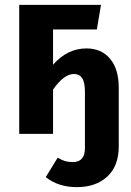

<svg xmlns="http://www.w3.org/2000/svg" viewBox="-20 -550 539 789"><path d="M468 -189V51Q468 132 421 175.5Q374 219 296 219Q220 219 168 178L217 98Q234 108 247.5 112Q261 116 279 116Q329 116 329 59V-171Q329 -212 317.5 -229Q306 -246 284 -246Q243 -246 198 -182V0H59V-530H395L378 -429H198V-284Q257 -351 335 -351Q397 -351 432.5 -308.5Q468 -266 468 -189Z"/></svg>

Font: Fira Sans Condensed SemiBold
Style: Regular
Weight: 600
Width: 3
Designer: bBox Type GmbH & Carrois Corporate GbR & Edenspiekermann AG
Foundry: bBox Type GmbH & Carrois Corporate GbR & Edenspiekermann AG
Version: Version 4.301